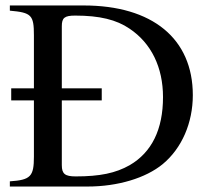

<svg xmlns="http://www.w3.org/2000/svg" viewBox="-20 -682 762 702"><path d="M206 -315H352V-359H206V-586C206 -617 216 -625 255 -625C344 -625 406 -610 454 -577C533 -524 576 -436 576 -327C576 -209 535 -125 454 -78C403 -49 345 -37 257 -37C218 -37 206 -46 206 -78ZM16 -662V-643C95 -636 104 -627 104 -553V-359H21V-315H104V-109C104 -37 92 -24 16 -19V0H300C411 0 513 -31 575 -82C645 -140 685 -233 685 -334C685 -541 537 -662 286 -662Z"/></svg>

Font: XITS
Style: Regular
Weight: 400
Designer: MicroPress Inc., with final additions and corrections provided by Coen Hoffman, Elsevier (retired)
Version: Version 1.302